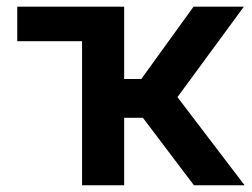

<svg xmlns="http://www.w3.org/2000/svg" viewBox="-20 -550 748 570"><path d="M348.6 -315.4H399.4L554.7 -530.3H704.1L506.8 -261.7L706.1 0H555.7L404.3 -200.2H348.6V0H223.6V-427.7H31.2V-530.3H348.6Z"/></svg>

Font: Pretendard JP SemiBold
Style: Regular
Weight: 600
Designer: Base glyphs from Inter by Rasmus Andersson; Hangeul glyphs from Noto Sans CJK(Source Han Sans) by Jang Soo-young and Kan
Foundry: Kil Hyung-jin
Version: Version 1.309